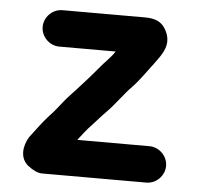

<svg xmlns="http://www.w3.org/2000/svg" viewBox="-44 -569 668 641"><g transform="rotate(5 289.5 -248.5)"><path d="M140 -401H329C315 -379 294 -361 278 -341C247 -303 212 -266 179 -230C161 -209 146 -187 127 -168C105 -144 86 -117 66 -91C47 -60 42 -19 72 5C90 19 106 26 120 26H469C502 26 530 -2 530 -35C530 -68 502 -96 469 -96H227C241 -113 254 -132 270 -148C284 -163 302 -184 317 -199C344 -226 368 -262 394 -288C418 -313 440 -346 461 -373C484 -405 515 -440 486 -490C472 -514 451 -523 417 -523H140C107 -523 79 -495 79 -462C79 -429 107 -401 140 -401Z"/></g></svg>

Font: Electronic
Style: Ti
Weight: 900
Version: Version 1.011